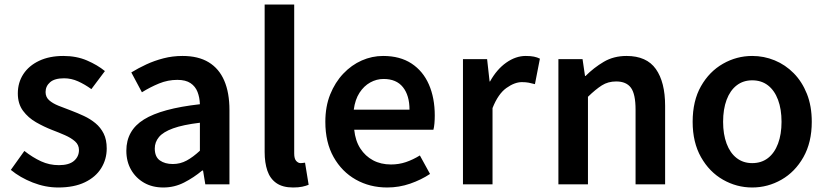

<svg xmlns="http://www.w3.org/2000/svg" viewBox="-20 -817 3664 851"><path d="M238 14Q181 14 125 -8Q69 -30 28 -64L88 -148Q125 -119 162 -102Q199 -85 241 -85Q286 -85 308 -104Q330 -123 330 -152Q330 -175 312.5 -190.5Q295 -206 267.5 -218Q240 -230 211 -241Q175 -255 140 -275Q105 -295 82 -326Q59 -357 59 -403Q59 -451 83.5 -488.5Q108 -526 153.5 -547.5Q199 -569 261 -569Q319 -569 365.5 -549Q412 -529 445 -502L385 -422Q356 -443 326 -456.5Q296 -470 264 -470Q222 -470 202 -452.5Q182 -435 182 -409Q182 -387 197.5 -373Q213 -359 239 -348.5Q265 -338 295 -327Q324 -316 352 -303Q380 -290 403 -271Q426 -252 439.5 -225Q453 -198 453 -159Q453 -111 428.5 -71.5Q404 -32 356 -9Q308 14 238 14Z M704 14Q655 14 618.5 -7Q582 -28 561 -64.5Q540 -101 540 -149Q540 -239 618 -287.5Q696 -336 866 -355Q865 -385 855.5 -409.5Q846 -434 824.5 -448.5Q803 -463 766 -463Q724 -463 685 -447Q646 -431 609 -408L562 -496Q593 -515 628.5 -531.5Q664 -548 704.5 -558.5Q745 -569 789 -569Q859 -569 905 -541Q951 -513 974 -459.5Q997 -406 997 -329V0H890L880 -61H876Q839 -30 796 -8Q753 14 704 14ZM746 -90Q779 -90 807.5 -105.5Q836 -121 866 -149V-273Q791 -264 747 -248Q703 -232 684.5 -209.5Q666 -187 666 -159Q666 -122 688.5 -106Q711 -90 746 -90Z M1279 14Q1233 14 1205 -5.5Q1177 -25 1165 -60.5Q1153 -96 1153 -143V-797H1284V-137Q1284 -113 1293 -103.5Q1302 -94 1312 -94Q1316 -94 1320 -94.5Q1324 -95 1332 -96L1348 2Q1336 7 1319.5 10.5Q1303 14 1279 14Z M1696 14Q1619 14 1557 -21Q1495 -56 1458.5 -121Q1422 -186 1422 -277Q1422 -345 1443.5 -398.5Q1465 -452 1501.5 -490.5Q1538 -529 1583.5 -549Q1629 -569 1678 -569Q1753 -569 1804 -535.5Q1855 -502 1881 -442.5Q1907 -383 1907 -305Q1907 -286 1905.5 -269.5Q1904 -253 1901 -242H1550Q1555 -193 1577 -159Q1599 -125 1633.5 -106.5Q1668 -88 1713 -88Q1748 -88 1779 -98.5Q1810 -109 1841 -128L1886 -46Q1847 -20 1798 -3Q1749 14 1696 14ZM1548 -331H1795Q1795 -394 1766 -430.5Q1737 -467 1680 -467Q1649 -467 1621 -451.5Q1593 -436 1573.5 -406Q1554 -376 1548 -331Z M2032 0V-555H2139L2150 -456H2152Q2182 -510 2224 -539.5Q2266 -569 2310 -569Q2332 -569 2346.5 -566Q2361 -563 2373 -557L2351 -444Q2336 -448 2323.5 -450.5Q2311 -453 2293 -453Q2261 -453 2224.5 -427Q2188 -401 2163 -338V0Z M2455 0V-555H2562L2573 -480H2575Q2612 -517 2656 -543Q2700 -569 2757 -569Q2846 -569 2887 -511Q2928 -453 2928 -348V0H2797V-331Q2797 -400 2776.5 -428Q2756 -456 2711 -456Q2675 -456 2647.5 -438.5Q2620 -421 2586 -388V0Z M3314 14Q3245 14 3184.5 -20.5Q3124 -55 3087 -120.5Q3050 -186 3050 -277Q3050 -370 3087 -435Q3124 -500 3184.5 -534.5Q3245 -569 3314 -569Q3366 -569 3413.5 -549.5Q3461 -530 3498 -492.5Q3535 -455 3556.5 -401Q3578 -347 3578 -277Q3578 -186 3541 -120.5Q3504 -55 3443.5 -20.5Q3383 14 3314 14ZM3314 -94Q3355 -94 3384 -116.5Q3413 -139 3428.5 -180.5Q3444 -222 3444 -277Q3444 -333 3428.5 -374.5Q3413 -416 3384 -438.5Q3355 -461 3314 -461Q3274 -461 3245 -438.5Q3216 -416 3200.5 -374.5Q3185 -333 3185 -277Q3185 -222 3200.5 -180.5Q3216 -139 3245 -116.5Q3274 -94 3314 -94Z"/></svg>

Font: Noto Sans TC Thin SemiBold
Style: Regular
Weight: 600
Version: Version 2.004-H2;hotconv 1.0.118;makeotfexe 2.5.65603